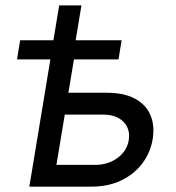

<svg xmlns="http://www.w3.org/2000/svg" viewBox="-20 -696 656 716"><path d="M43.5 -474.6 55.2 -545.9H433.6L421.9 -474.6ZM179.2 -545.9 200.7 -675.8H283.7L262.2 -545.9ZM221.7 -350.1H378.4Q443.4 -350.1 484.1 -327.6Q524.9 -305.2 541.3 -266.1Q557.6 -227.1 549.3 -176.8Q541 -127 511 -86.9Q481 -46.9 432.6 -23.4Q384.3 0 320.3 0H89.4L179.7 -545.9H267.6L190.4 -81.1H333.5Q383.3 -81.1 418.5 -107.2Q453.6 -133.3 460 -172.9Q466.8 -214.8 440.4 -241.7Q414.1 -268.6 364.7 -268.6H207.5Z"/></svg>

Font: Adwaita Sans
Style: Italic
Weight: 400
Italic angle: -9.39999°
Designer: Rasmus Andersson
Foundry: rsms
Version: Version 4.001;git-9221beed3